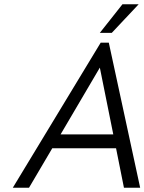

<svg xmlns="http://www.w3.org/2000/svg" viewBox="-20 -880 677 900"><path d="M452 -680H490L637 0H561L524 -185H225L116 0H40ZM511 -250 448 -563 264 -250ZM554 -860H630L504 -726H448Z"/></svg>

Font: Teachers[wght] Italic
Style: Regular
Weight: 400
Designer: Alfredo Marco Pradil & Chank Diesel
Version: Version 1.000;Glyphs 3.1.2 (3151)